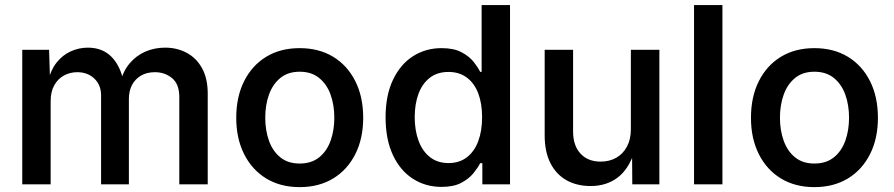

<svg xmlns="http://www.w3.org/2000/svg" viewBox="-20 -748 3627 779"><path d="M70.3 0V-545.9H179.2L183.1 -417.5H174.3Q186 -464.8 210.4 -495.1Q234.9 -525.4 267.8 -540Q300.8 -554.7 336.4 -554.7Q395.5 -554.7 432.1 -517.8Q468.8 -481 482.4 -412.6H468.3Q479 -459 505.9 -490.7Q532.7 -522.5 569.8 -538.6Q606.9 -554.7 649.9 -554.7Q698.2 -554.7 737.5 -533.7Q776.9 -512.7 799.8 -471.2Q822.8 -429.7 822.8 -368.2V0H707.5V-354Q707.5 -406.7 678.2 -430.9Q648.9 -455.1 608.4 -455.1Q575.7 -455.1 552 -441.2Q528.3 -427.2 515.6 -403.1Q502.9 -378.9 502.9 -346.7V0H390.1V-360.4Q390.1 -403.3 362.8 -429.2Q335.4 -455.1 293.5 -455.1Q264.2 -455.1 239.5 -441.7Q214.8 -428.2 200.2 -402.1Q185.5 -376 185.5 -337.4V0Z M1195.8 11.2Q1117.7 11.2 1060.1 -23.9Q1002.4 -59.1 970.5 -122.6Q938.5 -186 938.5 -270Q938.5 -355 970.5 -418.7Q1002.4 -482.4 1060.1 -517.6Q1117.7 -552.7 1195.8 -552.7Q1273.9 -552.7 1331.8 -517.6Q1389.6 -482.4 1421.6 -418.7Q1453.6 -355 1453.6 -270Q1453.6 -186 1421.6 -122.6Q1389.6 -59.1 1331.8 -23.9Q1273.9 11.2 1195.8 11.2ZM1195.8 -84.5Q1243.7 -84.5 1274.9 -109.6Q1306.2 -134.8 1321.3 -177Q1336.4 -219.2 1336.4 -270.5Q1336.4 -321.8 1321.3 -364Q1306.2 -406.2 1274.9 -431.6Q1243.7 -457 1195.8 -457Q1148.4 -457 1117.4 -431.6Q1086.4 -406.2 1071.3 -364Q1056.2 -321.8 1056.2 -270.5Q1056.2 -219.2 1071.3 -177Q1086.4 -134.8 1117.4 -109.6Q1148.4 -84.5 1195.8 -84.5Z M1771.5 10.3Q1706.1 10.3 1654.5 -23.2Q1603 -56.6 1573.7 -119.9Q1544.4 -183.1 1544.4 -272Q1544.4 -361.3 1574.5 -424.3Q1604.5 -487.3 1655.8 -520Q1707 -552.7 1771.5 -552.7Q1821.3 -552.7 1852.5 -536.1Q1883.8 -519.5 1901.6 -497.1Q1919.4 -474.6 1928.2 -456.5H1934.1V-727.5H2049.3V0H1937V-85.9H1928.2Q1918.9 -67.4 1900.6 -44.9Q1882.3 -22.5 1851.3 -6.1Q1820.3 10.3 1771.5 10.3ZM1799.8 -86.4Q1843.8 -86.4 1874.3 -109.9Q1904.8 -133.3 1920.4 -175.3Q1936 -217.3 1936 -272.5Q1936 -328.1 1920.4 -369.1Q1904.8 -410.2 1874.3 -433.1Q1843.8 -456.1 1799.8 -456.1Q1753.9 -456.1 1723.4 -432.1Q1692.9 -408.2 1677.7 -366.7Q1662.6 -325.2 1662.6 -272.5Q1662.6 -219.7 1678 -177.5Q1693.4 -135.3 1724.1 -110.8Q1754.9 -86.4 1799.8 -86.4Z M2376.5 6.8Q2320.3 6.8 2278.3 -16.8Q2236.3 -40.5 2213.1 -86.4Q2189.9 -132.3 2189.9 -198.7V-545.9H2305.2V-214.8Q2305.2 -157.2 2335.2 -124.8Q2365.2 -92.3 2417 -92.3Q2452.6 -92.3 2480.2 -107.9Q2507.8 -123.5 2523.7 -153.1Q2539.6 -182.6 2539.6 -224.1V-545.9H2655.3V0H2545.4L2544.4 -134.3H2554.7Q2530.8 -61 2485.4 -27.1Q2439.9 6.8 2376.5 6.8Z M2911.1 -727.5V0H2795.9V-727.5Z M3284.2 11.2Q3206.1 11.2 3148.4 -23.9Q3090.8 -59.1 3058.8 -122.6Q3026.9 -186 3026.9 -270Q3026.9 -355 3058.8 -418.7Q3090.8 -482.4 3148.4 -517.6Q3206.1 -552.7 3284.2 -552.7Q3362.3 -552.7 3420.2 -517.6Q3478 -482.4 3510 -418.7Q3542 -355 3542 -270Q3542 -186 3510 -122.6Q3478 -59.1 3420.2 -23.9Q3362.3 11.2 3284.2 11.2ZM3284.2 -84.5Q3332 -84.5 3363.3 -109.6Q3394.5 -134.8 3409.7 -177Q3424.8 -219.2 3424.8 -270.5Q3424.8 -321.8 3409.7 -364Q3394.5 -406.2 3363.3 -431.6Q3332 -457 3284.2 -457Q3236.8 -457 3205.8 -431.6Q3174.8 -406.2 3159.7 -364Q3144.5 -321.8 3144.5 -270.5Q3144.5 -219.2 3159.7 -177Q3174.8 -134.8 3205.8 -109.6Q3236.8 -84.5 3284.2 -84.5Z"/></svg>

Font: Inter
Style: 540
Weight: 540
Designer: Rasmus Andersson
Foundry: rsms
Version: Version 4.001;git-66647c0bb